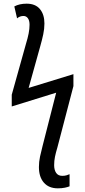

<svg xmlns="http://www.w3.org/2000/svg" viewBox="-20 -786 465 1046"><path d="M295 240Q246 240 219 209Q192 178 192 124Q192 96 198 67.5Q204 39 212 9L286 -281L44 -206V-270L122 -549Q131 -578 136 -603.5Q141 -629 141 -651Q141 -674 132 -686.5Q123 -699 108 -699Q88 -699 73 -686L58 -751Q86 -766 125 -766Q173 -766 197.5 -736.5Q222 -707 222 -658Q222 -629 215.5 -598.5Q209 -568 199 -533L136 -307L380 -382V-317L293 16Q284 46 279.5 68Q275 90 275 114Q275 140 286 156Q297 172 319 172Q333 172 342.5 169Q352 166 359 163V229Q350 233 333.5 236.5Q317 240 295 240Z"/></svg>

Font: Avrile Sans Condensed
Style: Regular
Weight: 400
Width: 3
Designer: Monotype Design Team
Foundry: Monotype Imaging Inc.
Version: Version 2.001;September 10, 2019;FontCreator 11.5.0.2425 64-